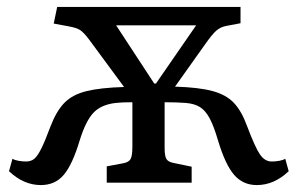

<svg xmlns="http://www.w3.org/2000/svg" viewBox="-20 -527 859 554"><path d="M98 7Q48 7 6 -33L16 -69Q22 -65 33.5 -63Q45 -61 55 -61Q69 -61 78.5 -68.5Q88 -76 99 -98Q110 -120 126 -163Q143 -207 166 -230.5Q189 -254 229.5 -264Q270 -274 338 -276L237 -413Q222 -433 211.5 -440Q201 -447 178 -451L135 -459L145 -507H674V-460L632 -452Q616 -449 604 -438.5Q592 -428 571 -398L485 -277Q553 -275 592.5 -264.5Q632 -254 654.5 -230.5Q677 -207 693 -163Q716 -102 730 -81.5Q744 -61 764 -61Q775 -61 786 -63Q797 -65 803 -69L813 -33Q771 7 721 7Q681 7 655.5 -22.5Q630 -52 609 -122Q597 -163 585 -185.5Q573 -208 557 -218Q541 -228 516 -230Q505 -231 487.5 -231.5Q470 -232 455 -232V-100Q455 -77 460 -68.5Q465 -60 480 -57L533 -46V0H288V-47L336 -56Q352 -59 357 -68.5Q362 -78 362 -104V-232Q347 -232 335 -231.5Q323 -231 314 -230Q271 -225 249 -201Q227 -177 210 -122Q189 -52 164 -22.5Q139 7 98 7ZM425 -286H430L546 -454H315Z"/></svg>

Font: Text Regular
Style: Regular
Weight: 400
Designer: Latin by Veronika Burian and Jose Scaglione. Greek by Irene Vlachou. Cyrillic by Vera Evstafieva.
Foundry: TypeTogether
Version: Version 3.002